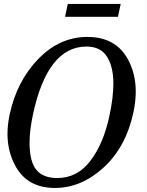

<svg xmlns="http://www.w3.org/2000/svg" viewBox="-20 -931 736 964"><path d="M255.9 12.7Q117.2 12.7 57.1 -98.1Q17.6 -170.9 17.6 -259.3Q17.6 -305.2 28.3 -355.5Q64 -522.9 171.6 -634.3Q279.3 -745.6 418.5 -745.6Q559.6 -745.6 621.1 -635.3Q661.6 -562.5 661.6 -471.2Q661.6 -422.9 650.4 -369.1Q612.8 -192.9 500.5 -90.1Q388.2 12.7 255.9 12.7ZM267.6 -37.1Q368.2 -37.1 434.1 -123.8Q500 -210.4 529.3 -349.1Q549.3 -442.4 549.3 -511.7Q549.3 -595.2 517.3 -646.2Q485.4 -697.3 414.1 -697.3Q218.8 -697.3 145.5 -356.4Q128.4 -274.9 128.4 -214.8Q128.4 -119.6 162.4 -78.4Q196.3 -37.1 267.6 -37.1ZM572.3 -846.7H306.6L320.3 -911.1H585.9Z"/></svg>

Font: Munson
Style: Italic
Weight: 400
Italic angle: -12°
Designer: Paul James MIller
Foundry: High-Logic / Made with FontCreator
Version: Version 2.10;May 5, 2019;FontCreator 11.5.0.2430 64-bit